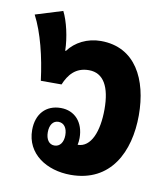

<svg xmlns="http://www.w3.org/2000/svg" viewBox="-75 -688 668 766"><g transform="rotate(10 259.5 -305.5)"><path d="M262 14C424 14 489 -119 489 -267C489 -412 429 -533 289 -533C234 -533 186 -508 158 -470H155C154 -524 139 -588 120 -625L10 -591C45 -524 68 -430 80 -335H164C181 -376 208 -410 262 -410C322 -410 350 -357 350 -267C350 -177 323 -109 269 -109C271 -118 272 -128 272 -137C272 -201 234 -242 178 -242C118 -242 80 -201 80 -136C80 -39 165 14 262 14ZM178 -90C156 -90 143 -109 143 -138C143 -167 156 -186 178 -186C200 -186 214 -168 214 -138C214 -109 200 -90 178 -90Z"/></g></svg>

Font: Noto Sans Thai Looped ExtraCondensed ExtraBold
Style: Regular
Weight: 800
Width: 2
Designer: Sasikarn Vongin, Ben Mitchell
Foundry: The Fontpad Ltd
Version: Version 1.001